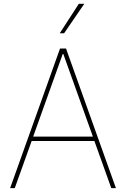

<svg xmlns="http://www.w3.org/2000/svg" viewBox="-20 -980 656 1000"><path d="M56.8 0H32.7L292.6 -727.3H323.9L583.8 0H559.7L471.6 -245.7H144.9ZM152.7 -268.5H463.8L309.7 -698.9H306.8ZM291.2 -806.8 390.6 -960.2H419L313.9 -806.8Z"/></svg>

Font: Inter UI Thin
Style: Regular
Weight: 100
Designer: Rasmus Andersson
Foundry: rsms
Version: 3.2;8d6f07862